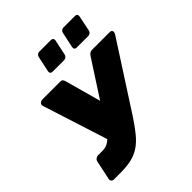

<svg xmlns="http://www.w3.org/2000/svg" viewBox="-248 -1095 1254 1254"><g transform="rotate(-45 379.5 -467.5)"><path d="M76 0Q66 0 59.5 -7.5Q53 -15 55 -26L83 -159Q85 -170 94.5 -177.5Q104 -185 115 -185H155Q179 -185 197.5 -193Q216 -201 233.5 -217.5Q251 -234 268 -260L539 -678Q546 -689 555 -694.5Q564 -700 576 -700H740Q749 -700 754.5 -693.5Q760 -687 758 -679Q757 -674 754.5 -668.5Q752 -663 748 -658L455 -204Q417 -146 384.5 -106.5Q352 -67 317 -43.5Q282 -20 238.5 -10Q195 0 136 0ZM243 -184 88 -669Q87 -671 87 -673Q87 -675 87 -677Q88 -687 96.5 -693.5Q105 -700 117 -700H281Q293 -700 298.5 -694Q304 -688 307 -678L386 -392ZM513 -781Q503 -781 498 -787.5Q493 -794 495 -804L518 -912Q520 -922 527.5 -928.5Q535 -935 545 -935H653Q663 -935 668 -928.5Q673 -922 671 -912L649 -804Q647 -794 639 -787.5Q631 -781 621 -781ZM290 -781Q280 -781 275 -787.5Q270 -794 272 -804L295 -912Q297 -922 304.5 -928.5Q312 -935 322 -935H430Q440 -935 445.5 -928.5Q451 -922 449 -912L426 -804Q424 -794 416 -787.5Q408 -781 398 -781Z"/></g></svg>

Font: Rubik Light ExtraBold
Style: Italic
Weight: 800
Italic angle: -12°
Version: Version 2.104